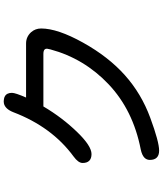

<svg xmlns="http://www.w3.org/2000/svg" viewBox="59 -876 882 1040"><g transform="rotate(-90 500.0 -356.0)"><path d="M185.5 -301.3Q161.6 -301.3 149.4 -313.5Q137.2 -325.7 137.2 -349.6Q137.2 -373 172.9 -398.9Q332.5 -516.1 412.1 -724.6Q429.7 -769.5 460.4 -775.9Q465.3 -776.9 471.7 -776.9Q478 -776.9 484.4 -775.4Q504.4 -772 512.2 -756.3Q517.1 -746.1 517.1 -732.4Q517.1 -713.9 491.7 -655.8H784.2Q820.8 -655.8 845.7 -628.4Q865.7 -605.5 865.7 -574.2Q865.7 -484.9 789.1 -347.2Q712.4 -209.5 612.5 -120.4Q512.7 -31.2 382.3 16.8Q252 64.9 204.1 64.9Q179.2 64.9 166.5 52.2Q153.8 39.6 153.8 14.6Q153.8 -2.4 165.5 -14.2Q179.7 -28.3 210.9 -34.7Q423.3 -76.2 563.2 -208.5Q703.1 -340.8 752.4 -523.9L756.3 -542.5Q756.3 -550.8 752 -555.2Q745.1 -562 727.5 -562H443.4Q382.3 -458.5 302.7 -377Q229 -301.3 185.5 -301.3Z"/></g></svg>

Font: YuPearl-Medium
Style: Medium
Weight: 500
Designer: Max Yao
Foundry: Max-Everyday
Version: Version 1.011; ttfautohint (v1.8.3)